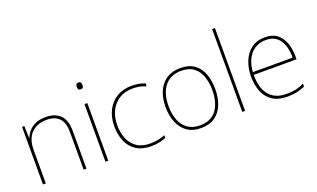

<svg xmlns="http://www.w3.org/2000/svg" viewBox="-80 -1203 2733 1655"><g transform="rotate(-20 1287.0 -375.0)"><path d="M309 -538Q395 -538 442 -491Q489 -444 489 -346V0H463V-345Q463 -433 422.5 -473Q382 -513 309 -513Q223 -513 169.5 -461.5Q116 -410 116 -302V0H90V-528H111L115 -417H117Q129 -448 152.5 -475.5Q176 -503 214.5 -520.5Q253 -538 309 -538Z M676 -721Q694 -721 698.5 -711.5Q703 -702 703 -690Q703 -677 698.5 -668Q694 -659 676 -659Q661 -659 656 -668Q651 -677 651 -690Q651 -702 656 -711.5Q661 -721 676 -721ZM689 -528V0H663V-528Z M1082 10Q998 10 944 -25.5Q890 -61 864.5 -122.5Q839 -184 839 -261Q839 -342 870.5 -404.5Q902 -467 960 -502.5Q1018 -538 1099 -538Q1135 -538 1164.5 -532Q1194 -526 1222 -514L1217 -489Q1187 -503 1157.5 -508Q1128 -513 1099 -513Q1027 -513 975 -481Q923 -449 894.5 -392Q866 -335 866 -261Q866 -193 888.5 -137Q911 -81 958.5 -48Q1006 -15 1082 -15Q1118 -15 1153.5 -22Q1189 -29 1218 -41V-16Q1193 -6 1158 2Q1123 10 1082 10Z M1767 -264Q1767 -187 1742.5 -124.5Q1718 -62 1667.5 -26Q1617 10 1538 10Q1462 10 1411.5 -26Q1361 -62 1336 -124Q1311 -186 1311 -264Q1311 -390 1372.5 -464Q1434 -538 1544 -538Q1624 -538 1673 -501.5Q1722 -465 1744.5 -403Q1767 -341 1767 -264ZM1338 -264Q1338 -191 1360 -134.5Q1382 -78 1426.5 -46.5Q1471 -15 1538 -15Q1608 -15 1652.5 -47Q1697 -79 1718.5 -135.5Q1740 -192 1740 -264Q1740 -333 1720.5 -389.5Q1701 -446 1658 -479.5Q1615 -513 1544 -513Q1445 -513 1391.5 -447Q1338 -381 1338 -264Z M1944 0H1918V-760H1944Z M2321 -538Q2389 -538 2431 -505Q2473 -472 2493 -416.5Q2513 -361 2513 -291V-266H2120Q2119 -145 2173 -80Q2227 -15 2330 -15Q2378 -15 2412.5 -22Q2447 -29 2493 -50V-23Q2455 -6 2416.5 2Q2378 10 2330 10Q2247 10 2194.5 -25Q2142 -60 2117.5 -121Q2093 -182 2093 -259Q2093 -334 2118 -397.5Q2143 -461 2193.5 -499.5Q2244 -538 2321 -538ZM2321 -513Q2237 -513 2183.5 -456.5Q2130 -400 2121 -291H2486Q2487 -390 2446 -451.5Q2405 -513 2321 -513Z"/></g></svg>

Font: Noto Sans Kannada Thin
Style: Regular
Weight: 100
Designer: Jelle Bosma - Monotype Design Team
Foundry: Monotype Imaging Inc.
Version: Version 2.005; ttfautohint (v1.8.4.7-5d5b)